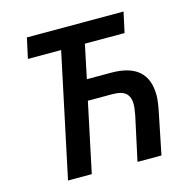

<svg xmlns="http://www.w3.org/2000/svg" viewBox="-105 -818 916 921"><g transform="rotate(-15 353.0 -357.0)"><path d="M121 0H239L312 -345H432Q481 -345 500.5 -326.5Q520 -308 520 -274Q520 -254 513 -217L466 0H585L626 -202Q637 -255 637 -286Q637 -446 455 -446H334L369 -613H566L588 -714H108L86 -613H251Z"/></g></svg>

Font: Noto Sans UI Medium
Style: Italic
Weight: 500
Italic angle: -12°
Designer: Monotype Design Team
Foundry: Monotype Imaging Inc.
Version: Version 1.901